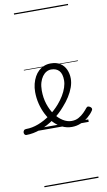

<svg xmlns="http://www.w3.org/2000/svg" viewBox="-233 -1032 865 1553"><g transform="rotate(-10 199.5 -255.0)"><path d="M304 17Q262 17 224.5 -1Q187 -19 157 -50.5Q127 -82 105 -124.5Q83 -167 71 -215Q59 -263 59 -313Q59 -348 67 -379.5Q75 -411 89 -436.5Q103 -462 123 -480.5Q143 -499 168 -509Q193 -519 222 -519Q271 -519 301.5 -498.5Q332 -478 347 -444Q362 -410 362 -370Q362 -336 349 -299.5Q336 -263 313 -226.5Q290 -190 260 -157Q216 -105 160.5 -66Q105 -27 45.5 -5Q-14 17 -71 17Q-80 17 -85 9.5Q-90 2 -89.5 -7Q-89 -16 -83 -23.5Q-77 -31 -64 -31Q-15 -31 36.5 -50.5Q88 -70 136 -104.5Q184 -139 221 -182Q247 -212 266 -243.5Q285 -275 295.5 -306.5Q306 -338 306 -366Q306 -419 283 -444.5Q260 -470 218 -470Q197 -470 178.5 -459.5Q160 -449 145.5 -429Q131 -409 122.5 -380.5Q114 -352 114 -315Q114 -255 131 -203Q148 -151 176 -113Q204 -75 239 -53Q274 -31 310 -31Q343 -31 368 -45Q393 -59 412.5 -78.5Q432 -98 445 -115Q453 -124 461 -123Q469 -122 478 -116Q486 -110 488.5 -102.5Q491 -95 485 -86Q468 -60 440.5 -36.5Q413 -13 378 2Q343 17 304 17ZM0 449H444V459H0ZM0 -20H444V0H0ZM0 -505H444V-500H0ZM0 -969H444V-959H0Z"/></g></svg>

Font: Playwrite IT Trad Guides
Style: Regular
Weight: 400
Designer: Veronika Burian, José Scaglione
Foundry: TypeTogether
Version: Version 1.003